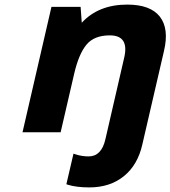

<svg xmlns="http://www.w3.org/2000/svg" viewBox="-20 -576 742 836"><path d="M694 -354 600 52Q580 142 519.5 191Q459 240 369 240Q312 240 274 228L269 226L300 93L309 96Q336 105 366 105Q422 105 439 30L521 -326Q543 -422 458 -422Q390 -422 356.5 -381.5Q323 -341 303 -255L244 0H78L204 -546H331L336 -477Q409 -556 534 -556Q635 -556 676 -503.5Q717 -451 694 -354Z"/></svg>

Font: Passageway
Style: BdIt
Weight: 700
Foundry: Ascender Corporation
Version: Version 1.11